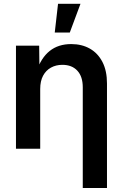

<svg xmlns="http://www.w3.org/2000/svg" viewBox="-20 -773 639 998"><path d="M189 -310.5V0H63V-535.6H183.6L185.1 -402.3H170.4Q193.4 -472.2 238.3 -508.1Q283.2 -543.9 350.1 -543.9Q405.8 -543.9 447.5 -520Q489.3 -496.1 512.7 -450.4Q536.1 -404.8 536.1 -338.9V204.1H410.2V-319.3Q410.2 -375 382.1 -405.5Q354 -436 304.2 -436Q271 -436 244.9 -421.6Q218.8 -407.2 203.9 -379.4Q189 -351.6 189 -310.5ZM264.6 -604 281.7 -753.4H398.4L342.8 -604Z"/></svg>

Font: Inter 20pt SemiBold
Style: Regular
Weight: 600
Version: Version 4.001;git-66647c0bb